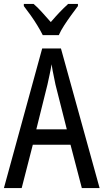

<svg xmlns="http://www.w3.org/2000/svg" viewBox="-20 -963 530 983"><path d="M399 0 341 -222H148L91 0H0L196 -715H292L490 0ZM264 -530Q261 -546 257 -564.5Q253 -583 249.5 -601.5Q246 -620 244 -634Q240 -608 234 -581Q228 -554 223 -530L166 -301H322ZM379 -932Q364 -912 345 -886Q326 -860 308.5 -833Q291 -806 281 -783H199Q188 -805 172 -831.5Q156 -858 137.5 -884Q119 -910 102 -932V-943H152Q172 -926 194.5 -901Q217 -876 240 -850Q265 -879 284.5 -899.5Q304 -920 329 -943H379Z"/></svg>

Font: Noto Sans Display Condensed
Style: Regular
Weight: 400
Width: 3
Designer: Monotype Design Team
Foundry: Monotype Imaging Inc.
Version: Version 2.003